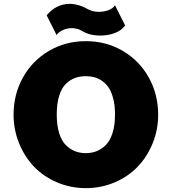

<svg xmlns="http://www.w3.org/2000/svg" viewBox="-20 -953 884 988"><path d="M571.8 -925.8 624 -821.8Q605 -795.9 570.8 -783Q536.6 -770 497.1 -770Q440.4 -770 401.9 -793.9Q378.4 -808.1 349.1 -808.1Q325.7 -808.1 304.7 -798.8Q283.7 -789.6 271 -772.9L220.2 -874Q269 -933.1 338.9 -933.1Q384.8 -933.1 436 -903.8Q459 -892.1 488.8 -892.1Q515.6 -892.1 538.6 -900.9Q561.5 -909.7 571.8 -925.8ZM49.8 -362.8Q49.8 -466.3 97.4 -553Q145 -639.6 230.7 -690.4Q316.4 -741.2 421.9 -741.2Q527.3 -741.2 613 -690.4Q698.7 -639.6 746.3 -553Q793.9 -466.3 793.9 -362.8Q793.9 -286.1 765.9 -216.6Q737.8 -147 689.2 -95.9Q640.6 -44.9 570.8 -14.9Q501 15.1 421.9 15.1Q342.8 15.1 272.9 -14.9Q203.1 -44.9 154.5 -95.9Q106 -147 77.9 -216.6Q49.8 -286.1 49.8 -362.8ZM421.9 -165Q450.7 -165 475.8 -174.6Q501 -184.1 523.4 -205.6Q545.9 -227.1 558.8 -267.6Q571.8 -308.1 571.8 -363.8Q571.8 -409.2 563 -444.3Q554.2 -479.5 539.8 -501.2Q525.4 -522.9 505.4 -536.6Q485.4 -550.3 465.1 -555.7Q444.8 -561 421.9 -561Q391.6 -561 366.7 -552Q341.8 -543 319.6 -522Q297.4 -501 284.7 -460.7Q272 -420.4 272 -363.8Q272 -307.6 284.7 -267.3Q297.4 -227.1 319.6 -205.6Q341.8 -184.1 366.9 -174.6Q392.1 -165 421.9 -165Z"/></svg>

Font: Stilu Bold
Style: Regular
Weight: 700
Designer: Genilson Lima Santos
Foundry: Genilson Lima Santos
Version: Version 1.200;PS 001.200;hotconv 1.0.88;makeotf.lib2.5.64775